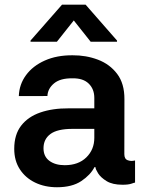

<svg xmlns="http://www.w3.org/2000/svg" viewBox="-20 -789 615 820"><path d="M223.4 10.7Q171.5 10.7 130.1 -9.2Q88.8 -29.1 64.8 -65.9Q40.8 -102.6 40.8 -153.4Q40.8 -214.1 70.3 -252.3Q99.8 -290.5 152.2 -308.6Q204.5 -326.7 273.1 -326.3H382.8V-370.7Q382.8 -408.7 358.8 -432Q334.9 -455.3 289.8 -454.5Q237.6 -455.3 210.8 -432.9Q183.9 -410.5 182.5 -378.9L60.4 -378.6Q62.1 -428.6 91.1 -468Q120 -507.5 171.2 -530.4Q222.3 -553.3 289.8 -552.9Q347.7 -553.3 398.3 -534.1Q448.9 -514.9 480.3 -473.5Q511.7 -432.2 511.4 -365.4L511 -130.7Q511 -110.1 525.2 -104.8Q539.4 -99.4 554.7 -103.3H556.8V-9.2Q554.3 -9.2 541.4 -4.6Q528.4 0 503.2 0Q460.6 0 435.4 -15.4Q410.2 -30.9 399 -48.8Q387.8 -66.8 387.8 -74.6V-75.3H383.5Q366.5 -41.9 327.1 -15.6Q287.6 10.7 223.4 10.7ZM256.4 -83.5Q314.6 -83.5 348.7 -116.8Q382.8 -150.2 382.8 -200.3V-238.6H289.8Q224.8 -238.6 195.3 -216.6Q165.8 -194.6 165.8 -155.9Q165.8 -120.4 191.1 -101.9Q216.3 -83.5 256.4 -83.5ZM223 -610.8H110.4V-615.8L245 -769.2H345.5L479.8 -615.8V-610.8H367.2L295.1 -701.7Z"/></svg>

Font: Inter Zeller Semi Bold
Style: Regular
Weight: 600
Designer: Rasmus Andersson; Joe Bland
Foundry: zeller
Version: Version 3.015;git-dec3a8cb1